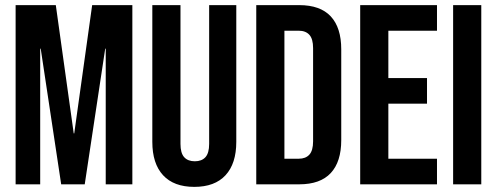

<svg xmlns="http://www.w3.org/2000/svg" viewBox="-20 -720 1941 750"><path d="M41 -700H198L268 -199H270L340 -700H497V0H393V-530H391L311 0H219L139 -530H137V0H41Z M575 -166V-700H685V-158Q685 -122 699.5 -106Q714 -90 741 -90Q768 -90 782.5 -106Q797 -122 797 -158V-700H903V-166Q903 -81 861 -35.5Q819 10 739 10Q659 10 617 -35.5Q575 -81 575 -166Z M981 -700H1149Q1231 -700 1272 -656Q1313 -612 1313 -527V-173Q1313 -88 1272 -44Q1231 0 1149 0H981ZM1147 -100Q1174 -100 1188.5 -116Q1203 -132 1203 -168V-532Q1203 -568 1188.5 -584Q1174 -600 1147 -600H1091V-100Z M1387 -700H1687V-600H1497V-415H1648V-315H1497V-100H1687V0H1387Z M1750 -700H1860V0H1750Z"/></svg>

Font: kids-team
Style: team
Weight: 400
Designer: Ryoichi Tsunekawa, Thomas Gollenia, Laura Emeder
Foundry: Ryoichi Tsunekawa, Thomas Gollenia, Laura Emeder
Version: Version 2.000